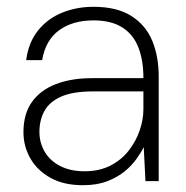

<svg xmlns="http://www.w3.org/2000/svg" viewBox="-20 -533 547 565"><path d="M224 12Q167 12 128 -10Q89 -32 69 -67.5Q49 -103 49 -144Q49 -198 74 -233Q99 -268 144.5 -285.5Q190 -303 251 -303H402Q402 -356 387 -394Q372 -432 339.5 -452.5Q307 -473 255 -473Q194 -473 154 -444Q114 -415 104 -356H57Q64 -409 92.5 -444Q121 -479 163.5 -496Q206 -513 255 -513Q324 -513 366.5 -486Q409 -459 428 -413Q447 -367 447 -308V0H408L403 -100Q395 -84 381 -64.5Q367 -45 346 -28Q325 -11 295 0.5Q265 12 224 12ZM229 -29Q272 -29 304.5 -45.5Q337 -62 358.5 -89.5Q380 -117 391 -149Q402 -181 402 -212V-264H254Q194 -264 159.5 -248.5Q125 -233 110.5 -206Q96 -179 96 -145Q96 -113 111.5 -86.5Q127 -60 157 -44.5Q187 -29 229 -29Z"/></svg>

Font: DM Sans 17pt ExtraLight
Style: Regular
Weight: 250
Version: Version 4.004;gftools[0.9.30]